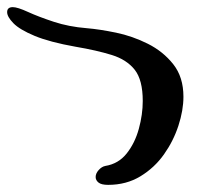

<svg xmlns="http://www.w3.org/2000/svg" viewBox="-268 -518 574 538"><path d="M35 0Q16 0 8 -6.5Q0 -13 0 -22Q0 -32 8.5 -41.5Q17 -51 27 -53Q64 -59 87 -88Q110 -117 121 -157Q132 -197 132 -235Q132 -294 109.5 -322.5Q87 -351 45 -364Q3 -377 -56 -387Q-129 -400 -171 -417.5Q-213 -435 -230.5 -453Q-248 -471 -248 -484Q-248 -498 -232 -498Q-219 -498 -189.5 -484.5Q-160 -471 -117.5 -457Q-75 -443 -25 -439Q11 -436 57 -426.5Q103 -417 146 -395.5Q189 -374 217.5 -338Q246 -302 246 -247Q246 -209 232 -166Q218 -123 191.5 -85.5Q165 -48 125.5 -24Q86 0 35 0Z"/></svg>

Font: Solitreo
Style: Regular
Weight: 400
Designer: Nathan Gross, Bryan Kirschen, Binghamton University
Foundry: Eli Heuer
Version: Version 1.100; ttfautohint (v1.8.4.7-5d5b)